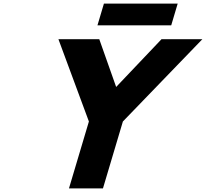

<svg xmlns="http://www.w3.org/2000/svg" viewBox="-20 -1042 1139 1062"><path d="M303.2 -825 471.7 -370 361.5 0H549.5L659.7 -370L1099.2 -825H873.2L622.5 -561L529.2 -825ZM554.8 -1022 519.1 -902H927.1L962.8 -1022Z"/></svg>

Font: Hussar
Style: BdOblThree
Weight: 700
Foundry: Cannot Into Space Fonts
Version: Version 2.00